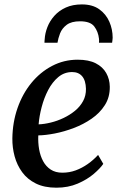

<svg xmlns="http://www.w3.org/2000/svg" viewBox="-20 -840 550 870"><path d="M448 -97.5Q434.5 -77.5 404.8 -52Q375 -26.5 332 -8Q289 10.5 235.5 10.5Q181 10.5 142.5 -8.5Q104 -27.5 80.5 -59.8Q57 -92 46.2 -131.8Q35.5 -171.5 36 -213Q37 -286 59.5 -350.5Q82 -415 122 -464Q162 -513 215.8 -541.2Q269.5 -569.5 332 -569.5Q382 -569.5 413.8 -553.2Q445.5 -537 461.2 -509.2Q477 -481.5 477.5 -447Q478 -399.5 455.2 -363.8Q432.5 -328 395.2 -302.2Q358 -276.5 314.5 -260Q271 -243.5 228.5 -235.2Q186 -227 153.5 -226.5Q152 -194 157.2 -163.8Q162.5 -133.5 175.5 -109.5Q188.5 -85.5 210 -71.5Q231.5 -57.5 262.5 -57.5Q294.5 -57.5 323 -68Q351.5 -78.5 377.2 -96.5Q403 -114.5 424.5 -138ZM307 -513.5Q271.5 -513.5 244.2 -490.8Q217 -468 198.2 -432Q179.5 -396 168.8 -355Q158 -314 155 -276.5Q181 -277.5 210.5 -284.8Q240 -292 268.2 -305.5Q296.5 -319 319.8 -338Q343 -357 356.5 -382Q370 -407 369.5 -437.5Q368.5 -475.5 352.2 -494.5Q336 -513.5 307 -513.5ZM181.5 -646.5Q181.5 -650.5 181.8 -654.5Q182 -658.5 182.5 -662.5Q184 -689.5 194.8 -717.2Q205.5 -745 226.5 -768.5Q247.5 -792 278.5 -806Q309.5 -820 351 -820Q399 -820 429.8 -798Q460.5 -776 475.5 -741.5Q490.5 -707 490.5 -669Q490 -664.5 489.5 -657.8Q489 -651 488 -646.5H428.5Q429 -651 429 -655.5Q429 -660 428.5 -664.5Q425 -696.5 407.2 -720Q389.5 -743.5 342.5 -743.5Q303.5 -743.5 282.2 -727.5Q261 -711.5 252.2 -688.8Q243.5 -666 240.5 -646.5Z"/></svg>

Font: Merriweather Medium
Style: Italic
Weight: 500
Italic angle: -7.8°
Version: Version 2.101